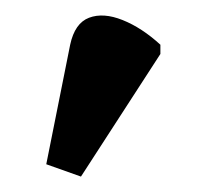

<svg xmlns="http://www.w3.org/2000/svg" viewBox="-20 -832 268 249"><path d="M85 -603 40 -619 71 -774Q77 -802 95.5 -809Q114 -816 139 -806Q164 -796 188 -774V-762Z"/></svg>

Font: Noto Serif ExtraCondensed
Style: Bold
Weight: 700
Width: 2
Designer: Monotype Design Team
Foundry: Monotype Imaging Inc.
Version: Version 2.014; ttfautohint (v1.8.4.7-5d5b)